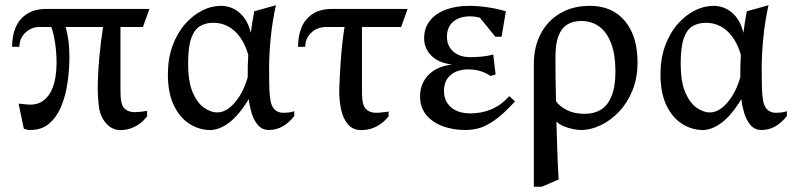

<svg xmlns="http://www.w3.org/2000/svg" viewBox="-20 -484 3024 732"><path d="M70.7 6.2 50.9 -89Q69.6 -87.2 78.1 -86.1Q86.6 -85 93.6 -85Q124.7 -85 144.9 -100.2Q165.1 -115.3 176.3 -139.3Q187.5 -163.4 191.6 -191.1Q195.7 -218.9 195.7 -243.1Q195.7 -282.2 190.2 -319.7Q184.6 -357.2 175.4 -381.1H130Q99.4 -381.1 76.7 -359.3Q54 -337.6 54 -305.5H26Q26 -346.8 39.6 -379.3Q53.1 -411.7 82.7 -430.8Q112.2 -450 157.7 -450H549.6L525 -381.1H439.3V-146.9Q439.3 -132.9 439.8 -119.2Q440.3 -105.4 443.3 -92.4Q447.3 -74.4 460.8 -65.4Q474.2 -56.4 493.2 -56.4Q503.2 -56.4 515.6 -57.8Q527.9 -59.2 540.9 -61.1V-40.7Q526.9 -22.5 509.9 -10.7Q492.9 1.1 475.2 6.5Q457.5 12 438.2 12Q408.9 12 386.7 -11.6Q364.4 -35.3 358.3 -69.3Q355.6 -87 354.2 -106.9Q352.7 -126.8 352.7 -144.9Q352.7 -198.2 358.4 -262.6Q364.1 -327 372.9 -381.1H230.6Q235.6 -362 240 -334.8Q244.5 -307.7 244.5 -265.4Q244.5 -217.2 237.4 -168.5Q230.4 -119.8 213.6 -79.1Q196.8 -38.4 168.1 -13.4Q139.5 11.6 95.6 11.6Q87.3 11.6 81.1 10Q74.9 8.4 70.7 6.2Z M781.6 11.7Q740 11.7 702.8 -11.6Q665.6 -34.9 642.9 -82.2Q620.1 -129.4 620.1 -200.4Q620.1 -261.1 637.8 -309.6Q655.6 -358.1 685.4 -392.1Q715.3 -426.1 750.7 -443.9Q786.2 -461.7 821.6 -461.7Q863.1 -461.7 893.9 -434.8Q924.7 -407.9 936 -358.7Q938.8 -380.3 942.4 -402.3Q945.9 -424.2 949.3 -441L1031.9 -464Q1018.7 -405.4 1012.3 -341.4Q1005.9 -277.4 1005.9 -220.3Q1005.9 -188.6 1006.7 -154.4Q1007.5 -120.2 1012.5 -94.6Q1017 -75.4 1029 -64.7Q1041.1 -54 1060 -54Q1070.1 -54 1079.2 -55Q1088.3 -55.9 1102 -59.9V-41.9Q1082.6 -16.6 1058.3 -2.5Q1034 11.6 1005 11.6Q979.3 11.6 963 -7.7Q946.8 -26.9 938.8 -54.7Q930.8 -82.4 928.4 -106.1Q890.5 -43.9 853.1 -16.1Q815.7 11.7 781.6 11.7ZM808 -55.3Q831.9 -55.3 854.2 -72.6Q876.4 -89.9 894.9 -120.1Q913.4 -150.4 924.4 -189.2Q924.3 -212.9 924.7 -232.1Q925.1 -251.4 926.5 -274.9Q915 -315.2 894.9 -342.7Q874.9 -370.1 849.2 -383.7Q823.6 -397.2 793.7 -397.2Q765.2 -397.2 743.5 -384.9Q721.7 -372.7 709.4 -339.3Q697.2 -305.9 697.2 -242.1Q697.2 -172.5 714.7 -131.7Q732.3 -90.8 758.2 -73.1Q784.1 -55.3 808 -55.3Z M1357 12Q1325.4 12 1306.8 -9.6Q1288.2 -31.1 1280.4 -66.9Q1272.6 -102.7 1273.4 -144.9Q1275.1 -198.2 1279.9 -262.6Q1284.8 -327 1293.6 -381.1H1224.9Q1189.5 -381.1 1166.6 -359.3Q1143.7 -337.6 1143.7 -305.5H1116.3Q1116.3 -346.8 1129.6 -379.3Q1142.8 -411.7 1171.9 -430.8Q1201.1 -450 1246.6 -450H1534L1509.4 -381.1H1360V-145Q1360 -131 1360.5 -117Q1361 -103 1364 -90Q1368 -72 1381.5 -63Q1394.9 -54 1413.9 -54Q1423.9 -54 1436.2 -55.4Q1448.6 -56.7 1461.6 -58.7V-40.7Q1448.7 -24 1431.9 -12Q1415.1 -0.1 1396.5 6Q1378 12 1357 12Z M1754.9 11.7Q1707.3 11.7 1667.7 -2.9Q1628.2 -17.5 1604.8 -46.2Q1581.4 -74.8 1581.4 -116.7Q1581.4 -163.9 1612.8 -197.4Q1644.2 -230.9 1702.8 -237.9Q1650.8 -244.6 1623.9 -272.4Q1597 -300.3 1597 -337.9Q1597 -377.6 1619.3 -405.4Q1641.5 -433.2 1680.2 -447.4Q1718.9 -461.7 1768 -461.7Q1802.7 -461.7 1839.9 -456.1Q1877.2 -450.6 1908.6 -440.9L1892.3 -344H1868.3L1809.6 -416.7Q1801.9 -418.7 1792 -420.2Q1782.2 -421.7 1771.7 -421.7Q1732.3 -421.7 1708.2 -401.5Q1684 -381.2 1684 -343.6Q1684 -309.2 1708 -287.7Q1732 -266.1 1773.6 -266.1Q1793.8 -266.1 1816.4 -268.2Q1838.9 -270.4 1860.5 -276L1869.5 -200L1849.9 -194.4Q1834.9 -205.4 1813.3 -212.4Q1791.7 -219.4 1764.9 -219.4Q1723.2 -219.4 1697.9 -197.9Q1672.6 -176.4 1672.6 -136.9Q1672.6 -98.6 1699.4 -75.1Q1726.2 -51.7 1773.9 -51.7Q1818 -51.7 1855.5 -68.2Q1893 -84.7 1921.6 -117.6L1943.7 -97.6Q1896.4 -46 1862 -22.9Q1827.5 0.1 1801.7 5.9Q1775.9 11.7 1754.9 11.7Z M2015.3 228V-240.1Q2015.3 -305 2041.2 -354.6Q2067 -404.2 2114.9 -432.9Q2162.8 -461.7 2229.3 -461.7Q2314.2 -461.7 2362.4 -404.1Q2410.6 -346.4 2410.6 -245.7Q2410.6 -186.7 2391.2 -139.1Q2371.9 -91.6 2339.8 -57.9Q2307.7 -24.3 2269.7 -6.3Q2231.6 11.7 2194.9 11.7Q2181.2 11.7 2163 7.7Q2144.8 3.8 2128 -3.3Q2111.2 -10.3 2101.3 -20.6Q2102.7 31.7 2104.6 87.4Q2106.5 143.1 2109.7 200.4L2045.4 228ZM2208.9 -50Q2244.6 -50 2271 -66Q2297.3 -82 2311.8 -118Q2326.3 -154 2326.3 -212Q2326.3 -274 2310.6 -317Q2294.8 -360 2265.5 -382Q2236.3 -404 2195.4 -404Q2165.2 -404 2143.3 -390.8Q2121.4 -377.6 2109.5 -348Q2097.7 -318.4 2097.7 -268.4Q2097.7 -231.9 2098 -188.9Q2098.4 -145.9 2099.8 -98.2Q2113.2 -78.4 2141.5 -64.2Q2169.9 -50 2208.9 -50Z M2659.6 11.7Q2618 11.7 2580.8 -11.6Q2543.6 -34.9 2520.9 -82.2Q2498.1 -129.4 2498.1 -200.4Q2498.1 -261.1 2515.8 -309.6Q2533.6 -358.1 2563.4 -392.1Q2593.3 -426.1 2628.7 -443.9Q2664.2 -461.7 2699.6 -461.7Q2741.1 -461.7 2771.9 -434.8Q2802.7 -407.9 2814 -358.7Q2816.8 -380.3 2820.4 -402.3Q2823.9 -424.2 2827.3 -441L2909.9 -464Q2896.7 -405.4 2890.3 -341.4Q2883.9 -277.4 2883.9 -220.3Q2883.9 -188.6 2884.7 -154.4Q2885.5 -120.2 2890.5 -94.6Q2895 -75.4 2907 -64.7Q2919.1 -54 2938 -54Q2948.1 -54 2957.2 -55Q2966.3 -55.9 2980 -59.9V-41.9Q2960.6 -16.6 2936.3 -2.5Q2912 11.6 2883 11.6Q2857.3 11.6 2841 -7.7Q2824.8 -26.9 2816.8 -54.7Q2808.8 -82.4 2806.4 -106.1Q2768.5 -43.9 2731.1 -16.1Q2693.7 11.7 2659.6 11.7ZM2686 -55.3Q2709.9 -55.3 2732.2 -72.6Q2754.4 -89.9 2772.9 -120.1Q2791.4 -150.4 2802.4 -189.2Q2802.3 -212.9 2802.7 -232.1Q2803.1 -251.4 2804.5 -274.9Q2793 -315.2 2772.9 -342.7Q2752.9 -370.1 2727.2 -383.7Q2701.6 -397.2 2671.7 -397.2Q2643.2 -397.2 2621.5 -384.9Q2599.7 -372.7 2587.4 -339.3Q2575.2 -305.9 2575.2 -242.1Q2575.2 -172.5 2592.7 -131.7Q2610.3 -90.8 2636.2 -73.1Q2662.1 -55.3 2686 -55.3Z"/></svg>

Font: Ancizar Serif Light
Style: Regular
Weight: 300
Designer: Cesar Puertas, Viviana Monsalve, Julian Moncada, Julian Prieto, Jose Castro, Felipe Aragon, Mariel Hernandez, Sara Alarc
Version: Version 8.100